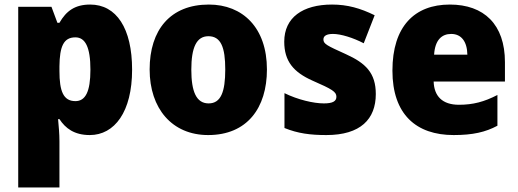

<svg xmlns="http://www.w3.org/2000/svg" viewBox="-20 -583 2273 843"><path d="M376 -563C309 -563 271 -535 241 -483H232L206 -553H60V240H241V37C241 4 238 -26 235 -60H241C267 -20 306 10 374 10C483 10 560 -92 560 -277C560 -459 491 -563 376 -563ZM311 -419C354 -419 377 -377 377 -277C377 -180 355 -139 311 -139C258 -139 241 -183 241 -271V-292C242 -379 259 -419 311 -419Z M1152 -278C1152 -461 1046 -563 897 -563C728 -563 637 -452 637 -278C637 -107 735 10 894 10C1065 10 1152 -109 1152 -278ZM820 -277C820 -375 843 -424 895 -424C950 -424 969 -375 969 -278C969 -180 950 -129 896 -129C842 -129 820 -181 820 -277Z M1630 -170C1630 -263 1585 -306 1499 -345C1415 -383 1400 -390 1400 -410C1400 -426 1415 -434 1442 -434C1477 -434 1531 -417 1577 -393L1625 -516C1562 -547 1505 -563 1438 -563C1309 -563 1228 -506 1228 -400C1228 -314 1269 -266 1352 -229C1439 -191 1457 -180 1457 -158C1457 -138 1440 -129 1402 -129C1357 -129 1288 -145 1229 -174V-21C1288 3 1343 10 1413 10C1563 10 1630 -60 1630 -170Z M1955 -563C1800 -563 1703 -467 1703 -273C1703 -81 1807 10 1972 10C2056 10 2112 -3 2164 -31V-166C2106 -136 2057 -123 1995 -123C1922 -123 1886 -161 1884 -225H2197V-310C2197 -476 2105 -563 1955 -563ZM1961 -434C2006 -434 2031 -400 2032 -343H1886C1890 -408 1920 -434 1961 -434Z"/></svg>

Font: Noto Sans Devanagari SemiCondensed Black
Style: Regular
Weight: 900
Width: 4
Designer: Jelle Bosma - Monotype Design Team
Foundry: Monotype Imaging Inc.
Version: Version 2.004